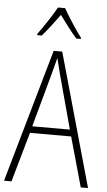

<svg xmlns="http://www.w3.org/2000/svg" viewBox="-62 -1081 575 1027"><g transform="rotate(5 225.5 -567.0)"><path d="M245 -1041H207C183 -998 137 -928 109 -891V-884H133C162 -916 199 -966 226 -1003C254 -965 289 -917 319 -884H343V-891C320 -920 270 -996 245 -1041ZM412 -93H451L250 -808H204L0 -93H40L116 -360H337ZM249 -684 327 -396H125L204 -684C212 -716 220 -742 227 -772C234 -742 242 -714 249 -684Z"/></g></svg>

Font: Noto Sans Kannada UI Condensed ExtraLight
Style: Regular
Weight: 200
Width: 3
Designer: Jelle Bosma - Monotype Design Team
Foundry: Monotype Imaging Inc.
Version: Version 2.005